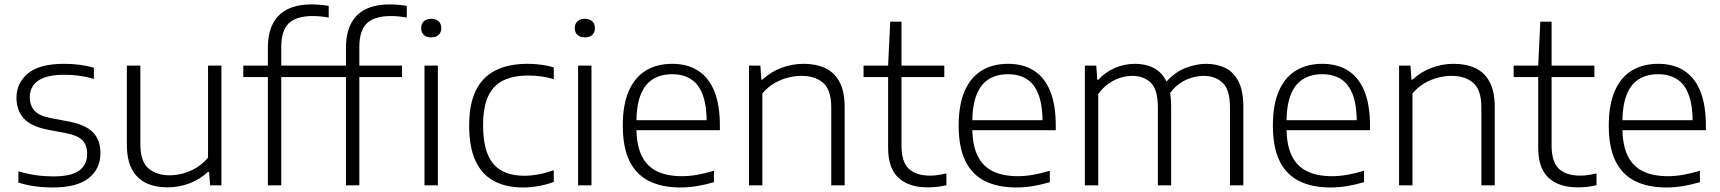

<svg xmlns="http://www.w3.org/2000/svg" viewBox="-20 -838 7778 868"><path d="M219.5 9.5Q176.5 9.5 138.2 4.2Q100 -1 63 -12.5V-63.5Q106.5 -51 144 -45.8Q181.5 -40.5 221 -40.5Q303 -40.5 338.5 -67.2Q374 -94 374 -141.5Q374 -182 352.5 -204Q331 -226 276 -236.5L197 -251.5Q120 -266.5 87.2 -303Q54.5 -339.5 54.5 -396.5Q54.5 -462.5 106.2 -506Q158 -549.5 270 -549.5Q306 -549.5 339.2 -545.2Q372.5 -541 404.5 -532V-481.5Q368.5 -491.5 337 -495.8Q305.5 -500 271 -500Q212.5 -500 178.2 -486.5Q144 -473 129.2 -450.2Q114.5 -427.5 114.5 -398.5Q114.5 -363.5 134.5 -339.2Q154.5 -315 209 -304L287.5 -289.5Q366 -274.5 400 -240Q434 -205.5 434 -145.5Q434 -74.5 380.8 -32.5Q327.5 9.5 219.5 9.5Z M737 9Q683 9 641.8 -10Q600.5 -29 577 -71.8Q553.5 -114.5 553.5 -185V-541.5H614.5V-187.5Q614.5 -108 651.2 -76.8Q688 -45.5 746.5 -45.5Q776 -45.5 807.2 -53.8Q838.5 -62 867.8 -79.8Q897 -97.5 920.5 -125.5V-541.5H981V0H930L925 -61H920.5Q883.5 -26.5 836 -8.8Q788.5 9 737 9Z M1191 0V-621Q1191 -686.5 1213.2 -730.2Q1235.5 -774 1279.5 -796Q1323.5 -818 1389 -818Q1408.5 -818 1428.2 -816.2Q1448 -814.5 1466 -811.5V-758.5Q1448 -762 1429.5 -763.8Q1411 -765.5 1393 -765.5Q1321.5 -765.5 1286.5 -733.5Q1251.5 -701.5 1251.5 -624.5V0ZM1080 -489.5V-541.5H1444.5V-489.5Z M1544 0V-621Q1544 -686.5 1566.2 -730.2Q1588.5 -774 1632.5 -796Q1676.5 -818 1742 -818Q1761.5 -818 1781.2 -816.2Q1801 -814.5 1819 -811.5V-758.5Q1801 -762 1782.5 -763.8Q1764 -765.5 1746 -765.5Q1674.5 -765.5 1639.5 -733.5Q1604.5 -701.5 1604.5 -624.5V0ZM1433 -489.5V-541.5H1797.5V-489.5Z M1899 0V-541.5H1959.5V0ZM1929.5 -669Q1908 -669 1896 -680.2Q1884 -691.5 1884 -710.5Q1884 -730.5 1896 -741.8Q1908 -753 1929.5 -753Q1951 -753 1963 -741.8Q1975 -730.5 1975 -710.5Q1975 -691.5 1963 -680.2Q1951 -669 1929.5 -669Z M2344 9.5Q2266.5 9.5 2212 -20.2Q2157.5 -50 2129.2 -111.8Q2101 -173.5 2101 -270.5Q2101 -367.5 2131.2 -429Q2161.5 -490.5 2220.5 -520Q2279.5 -549.5 2365 -549.5Q2395 -549.5 2425.8 -545.5Q2456.5 -541.5 2483.5 -533.5V-480.5Q2455 -488.5 2426.8 -492.5Q2398.5 -496.5 2369 -496.5Q2300.5 -496.5 2255 -474.2Q2209.5 -452 2186.8 -402.5Q2164 -353 2164 -272.5Q2164 -190 2185.2 -139.5Q2206.5 -89 2248.2 -66.2Q2290 -43.5 2351 -43.5Q2380 -43.5 2412 -49.2Q2444 -55 2483.5 -68.5V-15.5Q2449.5 -3 2414.5 3.2Q2379.5 9.5 2344 9.5Z M2593.5 0V-541.5H2654V0ZM2624 -669Q2602.5 -669 2590.5 -680.2Q2578.5 -691.5 2578.5 -710.5Q2578.5 -730.5 2590.5 -741.8Q2602.5 -753 2624 -753Q2645.5 -753 2657.5 -741.8Q2669.5 -730.5 2669.5 -710.5Q2669.5 -691.5 2657.5 -680.2Q2645.5 -669 2624 -669Z M3056 9.5Q2972 9.5 2913.8 -19.8Q2855.5 -49 2825.5 -110.8Q2795.5 -172.5 2795.5 -270.5Q2795.5 -365 2822.8 -427Q2850 -489 2900 -519.2Q2950 -549.5 3019 -549.5Q3087 -549.5 3135.2 -519Q3183.5 -488.5 3209 -426.5Q3234.5 -364.5 3234.5 -269.5V-249.5H2823V-294.5H3193.5L3175 -281.5Q3175 -360.5 3157 -409Q3139 -457.5 3104 -480Q3069 -502.5 3018.5 -502.5Q2968 -502.5 2931.8 -480.2Q2895.5 -458 2876.2 -409.5Q2857 -361 2857 -281.5V-263.5Q2857 -183.5 2880.5 -134.8Q2904 -86 2949.8 -63.8Q2995.5 -41.5 3062.5 -41.5Q3096.5 -41.5 3132.2 -47.8Q3168 -54 3207.5 -66V-14.5Q3167 -2.5 3130 3.5Q3093 9.5 3056 9.5Z M3366 0V-541.5H3417.5L3422 -478H3427Q3464 -513 3512.5 -531.2Q3561 -549.5 3613.5 -549.5Q3668.5 -549.5 3710.2 -530.2Q3752 -511 3775.2 -468Q3798.5 -425 3798.5 -353.5V0H3738V-352Q3738 -431 3701.8 -463Q3665.5 -495 3603 -495Q3574.5 -495 3543 -487.2Q3511.5 -479.5 3481.2 -462Q3451 -444.5 3426.5 -415.5V0Z M4173.5 9Q4089 9 4042 -34Q3995 -77 3995 -170V-541.5L4004.5 -740H4055.5V-180.5Q4055.5 -106 4088.5 -75Q4121.5 -44 4184.5 -44Q4201.5 -44 4219 -46.5Q4236.5 -49 4258.5 -54V-0.5Q4236 4.5 4215.8 6.8Q4195.5 9 4173.5 9ZM3884 -489.5V-541.5H4249V-489.5Z M4574.5 9.5Q4490.5 9.5 4432.2 -19.8Q4374 -49 4344 -110.8Q4314 -172.5 4314 -270.5Q4314 -365 4341.2 -427Q4368.5 -489 4418.5 -519.2Q4468.5 -549.5 4537.5 -549.5Q4605.5 -549.5 4653.8 -519Q4702 -488.5 4727.5 -426.5Q4753 -364.5 4753 -269.5V-249.5H4341.5V-294.5H4712L4693.5 -281.5Q4693.5 -360.5 4675.5 -409Q4657.5 -457.5 4622.5 -480Q4587.5 -502.5 4537 -502.5Q4486.5 -502.5 4450.2 -480.2Q4414 -458 4394.8 -409.5Q4375.5 -361 4375.5 -281.5V-263.5Q4375.5 -183.5 4399 -134.8Q4422.5 -86 4468.2 -63.8Q4514 -41.5 4581 -41.5Q4615 -41.5 4650.8 -47.8Q4686.5 -54 4726 -66V-14.5Q4685.5 -2.5 4648.5 3.5Q4611.5 9.5 4574.5 9.5Z M4884.5 0V-541.5H4936L4940.5 -477.5H4945.5Q4978.5 -513.5 5021.5 -531.5Q5064.5 -549.5 5112 -549.5Q5159.5 -549.5 5196.2 -530.5Q5233 -511.5 5253.8 -469Q5274.5 -426.5 5274.5 -356V0H5214.5V-353Q5214.5 -432.5 5182.8 -463.8Q5151 -495 5098.5 -495Q5072.5 -495 5045 -486.5Q5017.5 -478 4991.8 -460Q4966 -442 4945 -413V0ZM5540.5 0V-353Q5540.5 -432.5 5507.2 -463.8Q5474 -495 5421.5 -495Q5395 -495 5365 -486Q5335 -477 5307 -456Q5279 -435 5258 -398.5L5241 -454.5Q5284 -508 5335 -528.8Q5386 -549.5 5432.5 -549.5Q5482 -549.5 5520 -530.5Q5558 -511.5 5579.5 -468.8Q5601 -426 5601 -355.5V0Z M5995 9.5Q5911 9.5 5852.8 -19.8Q5794.5 -49 5764.5 -110.8Q5734.5 -172.5 5734.5 -270.5Q5734.5 -365 5761.8 -427Q5789 -489 5839 -519.2Q5889 -549.5 5958 -549.5Q6026 -549.5 6074.2 -519Q6122.5 -488.5 6148 -426.5Q6173.5 -364.5 6173.5 -269.5V-249.5H5762V-294.5H6132.5L6114 -281.5Q6114 -360.5 6096 -409Q6078 -457.5 6043 -480Q6008 -502.5 5957.5 -502.5Q5907 -502.5 5870.8 -480.2Q5834.5 -458 5815.2 -409.5Q5796 -361 5796 -281.5V-263.5Q5796 -183.5 5819.5 -134.8Q5843 -86 5888.8 -63.8Q5934.5 -41.5 6001.5 -41.5Q6035.5 -41.5 6071.2 -47.8Q6107 -54 6146.5 -66V-14.5Q6106 -2.5 6069 3.5Q6032 9.5 5995 9.5Z M6305 0V-541.5H6356.5L6361 -478H6366Q6403 -513 6451.5 -531.2Q6500 -549.5 6552.5 -549.5Q6607.5 -549.5 6649.2 -530.2Q6691 -511 6714.2 -468Q6737.5 -425 6737.5 -353.5V0H6677V-352Q6677 -431 6640.8 -463Q6604.5 -495 6542 -495Q6513.5 -495 6482 -487.2Q6450.5 -479.5 6420.2 -462Q6390 -444.5 6365.5 -415.5V0Z M7112.5 9Q7028 9 6981 -34Q6934 -77 6934 -170V-541.5L6943.5 -740H6994.5V-180.5Q6994.5 -106 7027.5 -75Q7060.5 -44 7123.5 -44Q7140.5 -44 7158 -46.5Q7175.5 -49 7197.5 -54V-0.5Q7175 4.5 7154.8 6.8Q7134.5 9 7112.5 9ZM6823 -489.5V-541.5H7188V-489.5Z M7513.5 9.5Q7429.5 9.5 7371.2 -19.8Q7313 -49 7283 -110.8Q7253 -172.5 7253 -270.5Q7253 -365 7280.2 -427Q7307.5 -489 7357.5 -519.2Q7407.5 -549.5 7476.5 -549.5Q7544.5 -549.5 7592.8 -519Q7641 -488.5 7666.5 -426.5Q7692 -364.5 7692 -269.5V-249.5H7280.5V-294.5H7651L7632.5 -281.5Q7632.5 -360.5 7614.5 -409Q7596.5 -457.5 7561.5 -480Q7526.5 -502.5 7476 -502.5Q7425.5 -502.5 7389.2 -480.2Q7353 -458 7333.8 -409.5Q7314.5 -361 7314.5 -281.5V-263.5Q7314.5 -183.5 7338 -134.8Q7361.5 -86 7407.2 -63.8Q7453 -41.5 7520 -41.5Q7554 -41.5 7589.8 -47.8Q7625.5 -54 7665 -66V-14.5Q7624.5 -2.5 7587.5 3.5Q7550.5 9.5 7513.5 9.5Z"/></svg>

Font: Encode Sans SemiExpanded Light
Style: Regular
Weight: 300
Width: 6
Designer: Multiple Designers
Foundry: Impallari Type
Version: Version 3.002